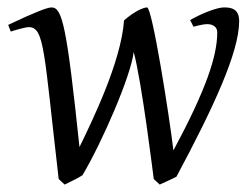

<svg xmlns="http://www.w3.org/2000/svg" viewBox="-20 -477 669 517"><path d="M376 -457C366 -457 341 -446 314 -422C306 -310 228 -151 194 -81C160 -404 148 -457 119 -457C107 -457 74 -444 2 -410L9 -392C27 -398 51 -404 57 -404C100 -404 98 -340 138 5L154 20C159 18 193 1 202 -5C256 -96 333 -274 340 -337C362 -256 393 -2 394 5L410 20C415 18 445 4 455 -1C554 -186 624 -336 624 -420C624 -454 602 -457 583 -457C565 -457 525 -442 492 -423L501 -405C519 -410 531 -412 538 -412C554 -412 565 -404 565 -390C565 -326 535 -236 447 -72C436 -164 390 -457 376 -457Z"/></svg>

Font: Temporarium
Style: Italic
Weight: 400
Italic angle: -7°
Version: Version 1.1